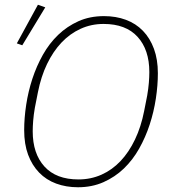

<svg xmlns="http://www.w3.org/2000/svg" viewBox="-20 -778 719 810"><path d="M309 12Q259 12 217 -3.5Q175 -19 145 -50Q115 -81 98.5 -125.5Q82 -170 82 -229Q82 -280 90.5 -336Q99 -392 116.5 -445.5Q134 -499 161 -547Q188 -595 225.5 -631Q263 -667 311 -688.5Q359 -710 419 -710Q469 -710 511 -694.5Q553 -679 583 -648Q613 -617 629.5 -572Q646 -527 646 -469Q646 -418 637.5 -362Q629 -306 611.5 -252.5Q594 -199 567 -151Q540 -103 502.5 -67Q465 -31 416.5 -9.5Q368 12 309 12ZM311 -21Q363 -21 408 -41Q453 -61 488.5 -98.5Q524 -136 549.5 -189.5Q575 -243 588 -309L601 -375Q606 -404 608 -429Q610 -454 610 -474Q610 -568 560.5 -622.5Q511 -677 417 -677Q365 -677 320 -656.5Q275 -636 239.5 -598.5Q204 -561 178.5 -508Q153 -455 140 -389L127 -323Q122 -294 120 -269Q118 -244 118 -224Q118 -130 167.5 -75.5Q217 -21 311 -21ZM74 -587 51 -595 140 -758 171 -747Z"/></svg>

Font: IBM Plex Sans ExtLt
Style: Italic
Weight: 200
Italic angle: -11°
Designer: Mike Abbink, Paul van der Laan, Pieter van Rosmalen
Foundry: Bold Monday
Version: Version 3.005